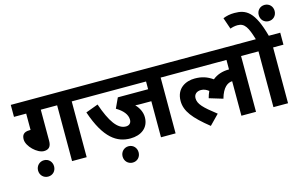

<svg xmlns="http://www.w3.org/2000/svg" viewBox="-118 -1223 2711 1702"><g transform="rotate(-15 1237.5 -372.0)"><path d="M246 -512H396V0H530V-512H624V-622H0V-512H112V-362H102C43 -362 31 -330 31 -296C31 -233 118 -150 179 -150C222 -150 246 -172 246 -226ZM83 3C83 46 115 78 157 78C199 78 230 46 230 3C230 -39 199 -72 157 -72C115 -72 83 -39 83 3Z M1346 -512H1441V-622H610V-512H1212V-441H934L891 -348C951 -313 987 -270 987 -222C987 -190 967 -173 937 -173C861 -173 801 -260 744 -426L630 -384C717 -127 828 -60 949 -60C1045 -60 1120 -111 1120 -208C1120 -254 1100 -296 1065 -333C1080 -331 1100 -331 1126 -331H1212V0H1346ZM839 77C839 120 871 152 913 152C955 152 986 120 986 77C986 35 955 2 913 2C871 2 839 35 839 77Z M1426 -512H1950V-425H1948C1889 -425 1838 -408 1798 -375C1747 -410 1701 -426 1634 -426C1556 -426 1463 -385 1463 -265C1463 -171 1525 -95 1665 17L1752 -72C1637 -161 1597 -202 1597 -255C1597 -289 1621 -313 1662 -313C1690 -313 1711 -302 1732 -286C1723 -267 1716 -247 1710 -225L1835 -187C1863 -288 1910 -315 1950 -317V0H2084V-512H2178V-622H1426Z M2378 -512H2473V-622H2368C2304 -857 2232 -896 2125 -896C2085 -896 2052 -889 2020 -876L2056 -771C2074 -778 2098 -784 2124 -784C2190 -784 2215 -735 2249 -622H2164V-512H2244V0H2378ZM2329 -822C2329 -779 2360 -747 2402 -747C2444 -747 2475 -779 2475 -822C2475 -864 2444 -896 2402 -896C2360 -896 2329 -864 2329 -822Z"/></g></svg>

Font: Noto Sans
Style: Bold Italic
Weight: 700
Italic angle: -12°
Designer: Monotype Design Team
Foundry: Monotype Imaging Inc.
Version: Version 2.013